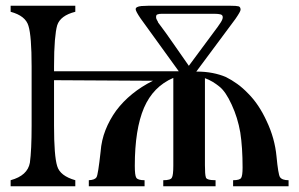

<svg xmlns="http://www.w3.org/2000/svg" viewBox="-20 -648 1040 668"><path d="M730 0H548V-21Q574 -21 578 -30Q583 -38 583 -72V-377Q513 -347 481 -273Q449 -198 449 -71Q449 -38 454 -30Q459 -21 483 -21V0H289V-21Q311 -22 316 -32Q321 -39 330 -120Q333 -160 347 -195.5Q361 -231 384 -263Q408 -295 440 -321Q472 -347 512 -367L168 -369V-211Q168 -105 179 -70Q189 -36 242 -21V0H17V-21Q76 -37 84 -82Q90 -126 90 -211V-417Q90 -523 79 -558Q69 -593 17 -607V-628H242V-607Q190 -594 179 -560Q174 -543 171 -507.5Q168 -472 168 -417V-400H602L469 -584Q452 -609 452 -616Q452 -625 472 -627L496 -628H781Q792 -628 799 -627.5Q806 -627 810 -626Q817 -624 817 -614Q817 -608 799 -582L663 -399Q694 -399 719.5 -394Q745 -389 766 -380Q786 -370 805.5 -356Q825 -342 844 -322Q881 -285 908 -226Q936 -167 942 -104Q948 -41 954 -32Q961 -21 984 -21V0H791V-21Q814 -21 819 -29Q824 -37 824 -65Q824 -100 822 -130.5Q820 -161 816 -187Q807 -239 786 -284Q765 -330 743 -347Q732 -356 719.5 -363.5Q707 -371 693 -376V-73Q693 -41 696 -32Q697 -21 730 -21ZM755 -588Q755 -596 747 -598Q739 -600 727 -600Q724 -600 720.5 -600Q717 -600 714 -600H570Q553 -600 542.5 -600Q532 -600 529 -598Q523 -598 523 -588Q523 -583 526.5 -577.5Q530 -572 530 -570Q558 -533 584 -495Q610 -457 637 -419L737 -554Q741 -559 748 -570Q755 -581 755 -588Z"/></svg>

Font: Pochaevsk
Style: Regular
Weight: 400
Version: Version 1.210; ttfautohint (v1.8.4.7-5d5b)